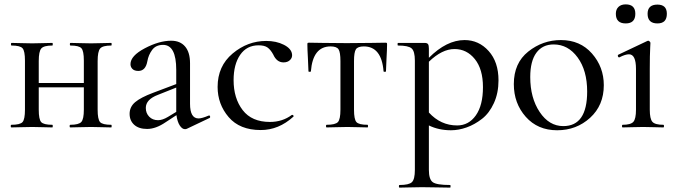

<svg xmlns="http://www.w3.org/2000/svg" viewBox="-20 -582 3084 877"><path d="M488 -12Q490 -12 490 -6Q490 0 488 0Q476 0 444.5 -1Q413 -2 396 -2Q377 -2 344.5 -1Q312 0 301 0Q298 0 298 -6Q298 -12 301 -12Q340 -12 351.5 -25Q363 -38 363 -81V-183H157V-81Q157 -37 168 -24.5Q179 -12 219 -12Q221 -12 221 -6Q221 0 219 0Q207 0 175.5 -1Q144 -2 127 -2Q108 -2 76 -1Q44 0 32 0Q29 0 29 -6Q29 -12 32 -12Q72 -12 83 -24.5Q94 -37 94 -81V-305Q94 -349 83 -361.5Q72 -374 33 -374Q30 -374 30 -380Q30 -386 33 -386Q45 -386 76.5 -385Q108 -384 127 -384Q144 -384 176 -385Q208 -386 219 -386Q221 -386 221 -380Q221 -374 219 -374Q180 -374 168.5 -360.5Q157 -347 157 -303V-203H363V-305Q363 -349 352 -361.5Q341 -374 302 -374Q299 -374 299 -380Q299 -386 302 -386Q314 -386 345.5 -385Q377 -384 396 -384Q414 -384 445 -385Q476 -386 488 -386Q490 -386 490 -380Q490 -374 488 -374Q449 -374 437.5 -360.5Q426 -347 426 -303V-81Q426 -37 437 -24.5Q448 -12 488 -12Z M933 -54Q938 -56 939.5 -50.5Q941 -45 937 -43L834 6Q830 8 825 8Q812 8 801 -9Q790 -26 786 -56L737 -24Q692 7 652 7Q614 7 593 -12Q572 -31 572 -62Q572 -94 597.5 -115.5Q623 -137 679 -158L785 -198V-263Q785 -377 725 -377Q692 -377 675 -354Q658 -331 653 -302Q645 -258 612 -258Q594 -258 585 -267Q576 -276 576 -289Q576 -327 641.5 -361.5Q707 -396 762 -396Q803 -396 825.5 -369.5Q848 -343 848 -293V-108Q848 -41 887 -41Q902 -41 933 -54ZM747 -48 785 -71V-78V-182L702 -149Q646 -128 646 -89Q646 -65 661.5 -49Q677 -33 702 -33Q722 -33 747 -48Z M1171 12Q1075 12 1024.5 -47Q974 -106 974 -185Q974 -280 1042.5 -337.5Q1111 -395 1196 -395Q1242 -395 1276.5 -377.5Q1311 -360 1314 -334Q1316 -319 1305 -308Q1294 -297 1275 -297Q1244 -297 1228 -333Q1216 -355 1202 -365Q1188 -375 1161 -375Q1107 -375 1077 -331.5Q1047 -288 1047 -216Q1047 -133 1088.5 -79Q1130 -25 1213 -25Q1270 -25 1313 -57Q1315 -58 1317.5 -56.5Q1320 -55 1321 -53Q1322 -51 1320 -49Q1253 12 1171 12Z M1472 0Q1469 0 1469 -6Q1469 -12 1472 -12Q1512 -12 1523.5 -24.5Q1535 -37 1535 -81V-303Q1535 -343 1526.5 -356.5Q1518 -370 1490 -370Q1409 -370 1400 -256Q1400 -254 1394.5 -254Q1389 -254 1389 -256Q1389 -270 1386.5 -314.5Q1384 -359 1384 -378Q1384 -384 1385 -385.5Q1386 -387 1392 -387Q1396 -387 1453.5 -386Q1511 -385 1564 -385Q1618 -385 1676.5 -386Q1735 -387 1740 -387Q1746 -387 1747 -385.5Q1748 -384 1748 -378Q1748 -359 1745.5 -314.5Q1743 -270 1743 -256Q1743 -254 1737.5 -254Q1732 -254 1732 -256Q1723 -370 1642 -370Q1614 -370 1605.5 -356.5Q1597 -343 1597 -303V-81Q1597 -37 1608 -24.5Q1619 -12 1659 -12Q1661 -12 1661 -6Q1661 0 1659 0Q1647 0 1615.5 -1Q1584 -2 1567 -2Q1549 -2 1517 -1Q1485 0 1472 0Z M2102 -399Q2167 -399 2212 -349Q2257 -299 2257 -215Q2257 -157 2236 -111Q2215 -65 2181.5 -39Q2148 -13 2111.5 0Q2075 13 2040 13Q1984 13 1939 -9V194Q1939 237 1956.5 250Q1974 263 2036 263Q2038 263 2038 269Q2038 275 2036 275Q2020 275 1976.5 274Q1933 273 1907 273Q1886 273 1851.5 274Q1817 275 1805 275Q1802 275 1802 269Q1802 263 1805 263Q1848 263 1861.5 250Q1875 237 1875 194V-305Q1875 -348 1860 -361Q1845 -374 1798 -374Q1796 -374 1796 -380Q1796 -386 1798 -386H1919Q1931 -386 1935 -380.5Q1939 -375 1939 -360V-318Q2020 -399 2102 -399ZM2068 -9Q2121 -9 2153.5 -55Q2186 -101 2186 -184Q2186 -266 2149 -312Q2112 -358 2056 -358Q1999 -358 1939 -300V-68Q1993 -9 2068 -9Z M2525 13Q2436 13 2381.5 -48.5Q2327 -110 2327 -198Q2327 -294 2393 -346.5Q2459 -399 2542 -399Q2630 -399 2684 -337.5Q2738 -276 2738 -193Q2738 -101 2675.5 -44Q2613 13 2525 13ZM2553 -6Q2662 -6 2662 -164Q2662 -260 2618.5 -319.5Q2575 -379 2509 -379Q2458 -379 2430 -341Q2402 -303 2402 -230Q2402 -135 2445 -70.5Q2488 -6 2553 -6Z M2838 -475Q2793 -475 2793 -519Q2793 -539 2805 -550.5Q2817 -562 2838 -562Q2882 -562 2882 -519Q2882 -475 2838 -475ZM2983 -475Q2938 -475 2938 -519Q2938 -561 2983 -561Q3026 -561 3026 -519Q3026 -475 2983 -475ZM2824 0Q2821 0 2821 -6Q2821 -12 2824 -12Q2861 -12 2873 -25.5Q2885 -39 2885 -81V-267Q2885 -334 2853 -334Q2836 -334 2809 -320Q2807 -319 2804.5 -321.5Q2802 -324 2802 -327.5Q2802 -331 2804 -332L2937 -395L2941 -396Q2944 -396 2947.5 -392.5Q2951 -389 2951 -386Q2951 -382 2950 -366Q2949 -350 2948.5 -323.5Q2948 -297 2948 -268V-81Q2948 -39 2960 -25.5Q2972 -12 3010 -12Q3013 -12 3013 -6Q3013 0 3010 0Q2999 0 2967.5 -1Q2936 -2 2917 -2Q2897 -2 2866 -1Q2835 0 2824 0Z"/></svg>

Font: Cormorant Garamond Book
Style: Regular
Weight: 500
Designer: Christian Thalmann (Catharsis Fonts)
Version: Version 1.000;PS 002.000;hotconv 1.0.88;makeotf.lib2.5.64775